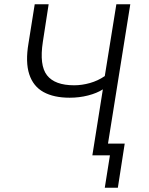

<svg xmlns="http://www.w3.org/2000/svg" viewBox="-20 -725 697 896"><path d="M469 151 493 0H411L460 -308Q432 -290 391 -279.5Q350 -269 305 -269Q231 -269 183 -295.5Q135 -322 116.5 -378.5Q98 -435 113 -523L142 -705H207L180 -530Q163 -420 199.5 -373.5Q236 -327 326 -327Q362 -327 399.5 -337.5Q437 -348 469 -370L523 -705H588L484 -55H562L530 151Z"/></svg>

Font: Nunito Sans 7pt Condensed Light
Style: Italic
Weight: 300
Width: 3
Italic angle: -9°
Designer: Vernon Adams
Foundry: Vernon Adams
Version: Version 3.101;gftools[0.9.27]